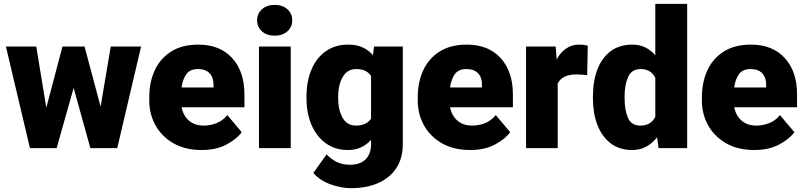

<svg xmlns="http://www.w3.org/2000/svg" viewBox="-20 -770 4184 998"><path d="M168.5 -528.3 220.7 -210 304.7 -528.3H419.4L502.9 -215.8L555.7 -528.3H713.4L589.4 0H449.7L362.8 -313L274.4 0H135.7L10.7 -528.3Z M1028.3 9.8Q942.4 9.8 881.3 -25.4Q820.3 -60.5 788.1 -118.9Q755.9 -177.2 755.9 -246.6V-265.1Q755.9 -342.3 784.2 -404.1Q812.5 -465.8 869.4 -502Q926.3 -538.1 1010.7 -538.1Q1123 -538.1 1186.8 -468.3Q1250.5 -398.4 1250.5 -279.3V-212.4H923.8Q932.6 -168.5 962.4 -142.8Q992.2 -117.2 1039.1 -117.2Q1072.8 -117.2 1105.5 -129.9Q1138.2 -142.6 1161.6 -171.9L1236.3 -83Q1211.9 -48.3 1158.2 -19.3Q1104.5 9.8 1028.3 9.8ZM1009.3 -411.1Q967.3 -411.1 948.2 -384Q929.2 -356.9 923.8 -315.4H1089.8V-328.1Q1090.3 -367.2 1069.3 -389.2Q1048.3 -411.1 1009.3 -411.1Z M1316.4 -664.6Q1316.4 -699.7 1341.8 -722.2Q1367.2 -744.6 1407.7 -744.6Q1448.2 -744.6 1473.6 -722.2Q1499 -699.7 1499 -664.6Q1499 -629.4 1473.6 -606.9Q1448.2 -584.5 1407.7 -584.5Q1367.2 -584.5 1341.8 -606.9Q1316.4 -629.4 1316.4 -664.6ZM1491.2 -528.3V0H1326.2V-528.3Z M1573.2 -257.8V-268.1Q1573.2 -348.6 1599.4 -409.4Q1625.5 -470.2 1674.1 -504.2Q1722.7 -538.1 1789.6 -538.1Q1834.5 -538.1 1865.7 -523.4Q1897 -508.8 1918.5 -482.9L1924.3 -528.3H2073.7V-20.5Q2073.7 52.7 2040 103.8Q2006.3 154.8 1946 181.4Q1885.7 208 1805.2 208Q1752 208 1696.8 187.7Q1641.6 167.5 1608.9 128.9L1677.7 32.2Q1697.8 54.7 1728 70.6Q1758.3 86.4 1799.3 86.4Q1852.5 86.4 1880.6 58.1Q1908.7 29.8 1908.7 -21.5V-43Q1886.7 -18.1 1856.9 -4.2Q1827.1 9.8 1788.6 9.8Q1722.2 9.8 1673.8 -25.1Q1625.5 -60.1 1599.4 -120.6Q1573.2 -181.2 1573.2 -257.8ZM1737.8 -268.1V-257.8Q1737.8 -198.7 1760.7 -158Q1783.7 -117.2 1830.6 -117.2Q1884.3 -117.2 1908.7 -153.3V-375Q1885.3 -411.1 1831.5 -411.1Q1785.6 -411.1 1761.7 -370.4Q1737.8 -329.6 1737.8 -268.1Z M2423.8 9.8Q2337.9 9.8 2276.9 -25.4Q2215.8 -60.5 2183.6 -118.9Q2151.4 -177.2 2151.4 -246.6V-265.1Q2151.4 -342.3 2179.7 -404.1Q2208 -465.8 2264.9 -502Q2321.8 -538.1 2406.2 -538.1Q2518.6 -538.1 2582.3 -468.3Q2646 -398.4 2646 -279.3V-212.4H2319.3Q2328.1 -168.5 2357.9 -142.8Q2387.7 -117.2 2434.6 -117.2Q2468.3 -117.2 2501 -129.9Q2533.7 -142.6 2557.1 -171.9L2631.8 -83Q2607.4 -48.3 2553.7 -19.3Q2500 9.8 2423.8 9.8ZM2404.8 -411.1Q2362.8 -411.1 2343.8 -384Q2324.7 -356.9 2319.3 -315.4H2485.4V-328.1Q2485.8 -367.2 2464.8 -389.2Q2443.8 -411.1 2404.8 -411.1Z M3035.2 -532.2 3032.2 -379.4Q3022.5 -380.4 3005.9 -381.8Q2989.3 -383.3 2978 -383.3Q2900.9 -383.3 2878.9 -335V0H2714.4V-528.3H2868.2L2873.5 -460.9Q2893.1 -497.6 2922.6 -517.8Q2952.1 -538.1 2989.7 -538.1Q3017.1 -538.1 3035.2 -532.2Z M3062 -257.8V-268.1Q3062 -348.6 3085.4 -409.4Q3108.9 -470.2 3154.5 -504.2Q3200.2 -538.1 3267.6 -538.1Q3304.7 -538.1 3334.2 -523.4Q3363.8 -508.8 3386.2 -482.9V-750H3551.8V0H3403.3L3395.5 -56.6Q3371.6 -25.9 3339.8 -8.1Q3308.1 9.8 3266.6 9.8Q3199.7 9.8 3154.1 -25.1Q3108.4 -60.1 3085.2 -120.6Q3062 -181.2 3062 -257.8ZM3226.6 -268.1V-257.8Q3226.6 -198.7 3243.9 -158Q3261.2 -117.2 3308.6 -117.2Q3363.3 -117.2 3386.2 -162.6V-365.2Q3364.3 -411.1 3309.6 -411.1Q3263.7 -411.1 3245.1 -370.4Q3226.6 -329.6 3226.6 -268.1Z M3900.9 9.8Q3814.9 9.8 3753.9 -25.4Q3692.9 -60.5 3660.6 -118.9Q3628.4 -177.2 3628.4 -246.6V-265.1Q3628.4 -342.3 3656.7 -404.1Q3685.1 -465.8 3741.9 -502Q3798.8 -538.1 3883.3 -538.1Q3995.6 -538.1 4059.3 -468.3Q4123 -398.4 4123 -279.3V-212.4H3796.4Q3805.2 -168.5 3835 -142.8Q3864.7 -117.2 3911.6 -117.2Q3945.3 -117.2 3978 -129.9Q4010.7 -142.6 4034.2 -171.9L4108.9 -83Q4084.5 -48.3 4030.8 -19.3Q3977.1 9.8 3900.9 9.8ZM3881.8 -411.1Q3839.8 -411.1 3820.8 -384Q3801.8 -356.9 3796.4 -315.4H3962.4V-328.1Q3962.9 -367.2 3941.9 -389.2Q3920.9 -411.1 3881.8 -411.1Z"/></svg>

Font: Vazirmatn FD Black
Style: Regular
Weight: 900
Designer: Saber Rastikerdar
Foundry: Saber Rastikerdar
Version: Version 33.003